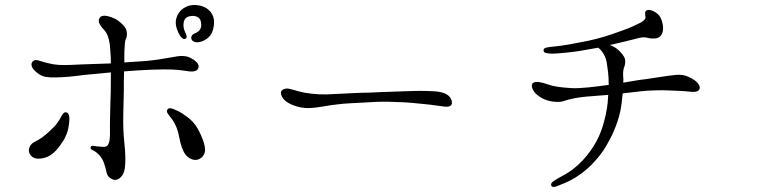

<svg xmlns="http://www.w3.org/2000/svg" viewBox="-20 -735 3040 769"><path d="M833 -616Q845 -660 824 -686.5Q803 -713 762 -715Q736 -716 715 -702Q694 -688 686.5 -662.5Q679 -637 694 -605Q701 -590 709 -583Q717 -576 723 -580Q729 -583 727 -591.5Q725 -600 721 -607Q712 -627 716 -646.5Q720 -666 740 -670Q759 -674 772.5 -666Q786 -658 786 -635Q786 -612 762 -602Q751 -598 747.5 -590.5Q744 -583 748 -576Q752 -568 764.5 -566Q777 -564 793 -571Q825 -585 833 -616ZM728 -268Q709 -282 698.5 -287.5Q688 -293 678 -297Q669 -301 662 -301.5Q655 -302 651 -297Q647 -290 649.5 -284.5Q652 -279 660 -269Q688 -237 697 -189Q706 -140 722 -117Q732 -104 747.5 -97.5Q763 -91 778 -98Q795 -106 800 -124.5Q805 -143 791 -179Q778 -212 764 -232Q750 -252 728 -268ZM170 -107Q188 -115 203.5 -131.5Q219 -148 234 -172Q248 -196 253 -218.5Q258 -241 258 -259Q258 -270 254.5 -277.5Q251 -285 244 -285Q237 -286 232 -279Q227 -272 223 -264Q219 -256 209 -242Q199 -228 180 -211Q161 -193 148 -184Q135 -175 121 -168Q105 -161 98.5 -146Q92 -131 100 -117Q111 -100 131 -99.5Q151 -99 170 -107ZM128 -444Q145 -430 163.5 -427Q182 -424 204 -425Q226 -425 253.5 -427.5Q281 -430 319 -435Q347 -437 373 -440Q399 -443 424 -445Q424 -439 424 -433Q424 -427 424 -421Q424 -388 423.5 -364.5Q423 -341 422 -319.5Q421 -298 421 -273Q420 -235 420.5 -211.5Q421 -188 419 -175Q417 -161 411 -153Q405 -145 389 -147Q374 -148 366.5 -149Q359 -150 352 -151Q345 -152 343 -145Q341 -138 352 -133Q366 -127 379 -112Q392 -97 397 -80Q403 -63 406.5 -45.5Q410 -28 423 -21Q446 -5 466 -28Q477 -40 480 -62Q483 -84 482 -105Q482 -125 478.5 -158.5Q475 -192 474 -220Q473 -247 474 -289.5Q475 -332 476 -373Q476 -390 476 -410Q476 -430 477 -449Q501 -451 531 -453Q561 -455 590 -456Q619 -457 639 -457Q672 -457 692.5 -455Q713 -453 731 -450Q749 -447 761 -450.5Q773 -454 775 -465Q777 -476 768.5 -485Q760 -494 747 -501Q722 -516 682 -508Q659 -504 628.5 -499Q598 -494 568 -491Q546 -490 524 -488Q502 -486 478 -485Q478 -498 478 -508.5Q478 -519 478 -526Q479 -547 480 -560.5Q481 -574 485 -581Q489 -588 488 -605Q487 -622 470 -638Q453 -654 439.5 -660.5Q426 -667 413 -670Q383 -677 377 -659Q373 -649 380 -637Q387 -625 398 -614Q415 -595 420 -555Q421 -542 422.5 -523.5Q424 -505 424 -481Q397 -480 365.5 -479Q334 -478 306.5 -477Q279 -476 263 -475Q238 -474 217.5 -475Q197 -476 177 -481Q158 -485 139 -491.5Q120 -498 112 -490Q103 -481 107.5 -469Q112 -457 128 -444Z M1761 -361Q1745 -368 1717 -369.5Q1689 -371 1658 -371Q1643 -371 1616.5 -370Q1590 -369 1559.5 -368Q1529 -367 1502 -366Q1475 -365 1459 -364Q1437 -364 1405.5 -362.5Q1374 -361 1342.5 -359.5Q1311 -358 1290 -357Q1261 -356 1229.5 -359.5Q1198 -363 1181 -368Q1162 -373 1142.5 -378.5Q1123 -384 1110 -374Q1102 -368 1107 -353.5Q1112 -339 1127 -328Q1142 -317 1166 -309.5Q1190 -302 1217 -302Q1243 -303 1273.5 -308.5Q1304 -314 1332 -317Q1355 -320 1385 -321.5Q1415 -323 1442.5 -324.5Q1470 -326 1488 -327Q1507 -328 1535.5 -327.5Q1564 -327 1593 -325.5Q1622 -324 1640 -322Q1658 -320 1680.5 -318Q1703 -316 1723 -313Q1743 -310 1753 -309Q1787 -303 1790 -321Q1791 -332 1784 -343Q1777 -354 1761 -361Z M2763 -413Q2749 -423 2731 -430Q2713 -437 2688 -435Q2664 -433 2630 -427.5Q2596 -422 2567 -418Q2547 -416 2524.5 -412Q2502 -408 2476 -404Q2478 -416 2476 -427Q2475 -444 2476.5 -453Q2478 -462 2482 -472Q2485 -482 2484 -494Q2483 -506 2469 -522Q2458 -535 2447 -542.5Q2436 -550 2422 -555Q2423 -555 2423 -555Q2423 -555 2424 -555Q2456 -562 2488 -570Q2520 -578 2540 -583Q2552 -586 2561 -585.5Q2570 -585 2580 -582Q2590 -580 2604.5 -581Q2619 -582 2628 -594Q2643 -616 2629 -657Q2622 -676 2604 -686.5Q2586 -697 2575 -695Q2564 -693 2564 -683.5Q2564 -674 2565 -669Q2568 -657 2547 -645Q2536 -640 2518 -631Q2500 -622 2462 -609Q2426 -596 2400 -588Q2374 -580 2333 -571Q2293 -563 2262.5 -557.5Q2232 -552 2194 -548Q2181 -547 2169 -544.5Q2157 -542 2157 -534Q2157 -525 2166 -523Q2175 -521 2189 -520Q2204 -520 2236 -523Q2268 -526 2296 -530Q2313 -533 2333.5 -536.5Q2354 -540 2376 -544Q2388 -535 2397.5 -519Q2407 -503 2410 -485Q2413 -467 2415.5 -445.5Q2418 -424 2418 -395Q2375 -389 2337 -385Q2299 -381 2270 -382Q2238 -384 2216 -387Q2194 -390 2174 -397Q2132 -412 2117 -404Q2106 -398 2112 -381.5Q2118 -365 2134 -353Q2166 -328 2210 -327Q2224 -326 2235 -329.5Q2246 -333 2257 -336Q2269 -339 2281 -341.5Q2293 -344 2310 -346Q2324 -348 2353 -350Q2382 -352 2416 -355Q2415 -348 2415 -340.5Q2415 -333 2414 -324Q2409 -280 2395.5 -234Q2382 -188 2357 -149Q2332 -109 2299 -78Q2266 -47 2228 -28Q2213 -20 2198.5 -10.5Q2184 -1 2188 8Q2192 18 2210 11Q2228 4 2242 -2Q2267 -12 2295.5 -31Q2324 -50 2350 -76Q2377 -104 2394.5 -129.5Q2412 -155 2431 -193Q2449 -232 2459 -267.5Q2469 -303 2472 -344Q2473 -348 2473 -352Q2473 -356 2474 -361Q2515 -366 2547.5 -369.5Q2580 -373 2604 -373Q2632 -374 2655 -373Q2678 -372 2702 -371Q2724 -370 2747 -367.5Q2770 -365 2778 -373Q2786 -380 2781 -391.5Q2776 -403 2763 -413Z"/></svg>

Font: Hannari
Style: Regular
Weight: 400
Version: Version 1.12